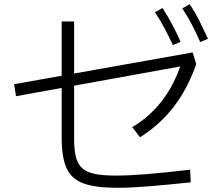

<svg xmlns="http://www.w3.org/2000/svg" viewBox="-20 -868 1040 912"><path d="M536 24Q433 24 376 3Q319 -18 296 -69.5Q273 -121 273 -212V-766H332V-212Q332 -159 340 -124.5Q348 -90 369.5 -70Q391 -50 430 -42Q469 -34 531 -34Q592 -34 678 -41Q764 -48 883 -62L886 -2Q773 10 687 17Q601 24 536 24ZM645 -216 608 -264Q689 -312 747 -386Q805 -460 839 -561L851 -555L56 -411L47 -468L895 -619L912 -564Q833 -333 645 -216ZM801 -654Q781 -697 760.5 -735.5Q740 -774 716 -810L752 -830Q777 -791 798.5 -750.5Q820 -710 838 -669ZM931 -668Q912 -712 891 -752Q870 -792 846 -828L881 -848Q907 -809 928 -767Q949 -725 968 -684Z"/></svg>

Font: Murecho Thin Light
Style: Regular
Weight: 300
Version: Version 1.010